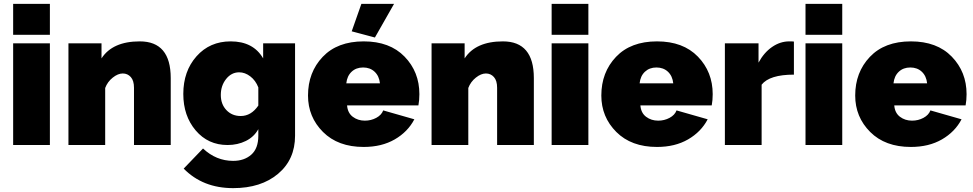

<svg xmlns="http://www.w3.org/2000/svg" viewBox="-20 -750 5034 993"><path d="M238 0H48V-526H238ZM238 -570H48V-730H238Z M863 -346V0H673V-296Q673 -333 656.5 -351.5Q640 -370 615 -370Q590 -370 563 -348.5Q536 -327 524 -295V0H334V-526H505V-448Q562 -536 703 -536Q863 -536 863 -346Z M1157 0Q1056 0 992 -75.5Q928 -151 928 -264Q928 -382 996.5 -459Q1065 -536 1173 -536Q1290 -536 1341 -448V-526H1506V-48Q1506 75 1418 149Q1330 223 1186 223Q1029 223 930 122L1030 18Q1098 82 1186 82Q1243 82 1279.5 50Q1316 18 1316 -48V-82Q1294 -42 1251.5 -21Q1209 0 1157 0ZM1225 -150Q1279 -150 1316 -204V-298Q1302 -334 1274.5 -355Q1247 -376 1217 -376Q1177 -376 1149.5 -341.5Q1122 -307 1122 -259Q1122 -211 1151 -180.5Q1180 -150 1225 -150Z M1861 10Q1728 10 1650.5 -67.5Q1573 -145 1573 -256Q1573 -376 1649 -456Q1725 -536 1861 -536Q1996 -536 2072.5 -457Q2149 -378 2149 -263Q2149 -232 2144 -205H1775Q1778 -166 1804.5 -146Q1831 -126 1867 -126Q1899 -126 1926 -140.5Q1953 -155 1962 -179L2123 -133Q2089 -68 2021.5 -29Q1954 10 1861 10ZM1771 -319H1945Q1941 -357 1917.5 -379Q1894 -401 1858 -401Q1822 -401 1798.5 -379Q1775 -357 1771 -319ZM2018 -730 1919 -556 1799 -588 1849 -730Z M2741 -346V0H2551V-296Q2551 -333 2534.5 -351.5Q2518 -370 2493 -370Q2468 -370 2441 -348.5Q2414 -327 2402 -295V0H2212V-526H2383V-448Q2440 -536 2581 -536Q2741 -536 2741 -346Z M3023 0H2833V-526H3023ZM3023 -570H2833V-730H3023Z M3378 10Q3245 10 3167.5 -67.5Q3090 -145 3090 -256Q3090 -376 3166 -456Q3242 -536 3378 -536Q3513 -536 3589.5 -457Q3666 -378 3666 -263Q3666 -232 3661 -205H3292Q3295 -166 3321.5 -146Q3348 -126 3384 -126Q3416 -126 3443 -140.5Q3470 -155 3479 -179L3640 -133Q3606 -68 3538.5 -29Q3471 10 3378 10ZM3288 -319H3462Q3458 -357 3434.5 -379Q3411 -401 3375 -401Q3339 -401 3315.5 -379Q3292 -357 3288 -319Z M4086 -535V-364Q3960 -364 3919 -312V0H3729V-526H3903V-426Q3931 -478 3973 -507Q4015 -536 4062 -536Q4081 -536 4086 -535Z M4336 0H4146V-526H4336ZM4336 -570H4146V-730H4336Z M4691 10Q4558 10 4480.5 -67.5Q4403 -145 4403 -256Q4403 -376 4479 -456Q4555 -536 4691 -536Q4826 -536 4902.5 -457Q4979 -378 4979 -263Q4979 -232 4974 -205H4605Q4608 -166 4634.5 -146Q4661 -126 4697 -126Q4729 -126 4756 -140.5Q4783 -155 4792 -179L4953 -133Q4919 -68 4851.5 -29Q4784 10 4691 10ZM4601 -319H4775Q4771 -357 4747.5 -379Q4724 -401 4688 -401Q4652 -401 4628.5 -379Q4605 -357 4601 -319Z"/></svg>

Font: Raleway
Style: Heavy
Weight: 900
Designer: Matt McInerney, Pablo Impallari, Rodrigo Fuenzalida
Foundry: Matt McInerney, Pablo Impallari, Rodrigo Fuenzalida
Version: Version 2.001